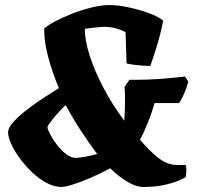

<svg xmlns="http://www.w3.org/2000/svg" viewBox="-20 -740 795 760"><path d="M224 0Q194 0 163.5 -16.5Q133 -33 106 -59Q79 -85 57.5 -114.5Q36 -144 24 -171Q12 -198 12 -216Q12 -235 35.5 -260Q59 -285 93.5 -311Q128 -337 161 -358Q194 -379 213 -391Q186 -456 170 -517Q154 -578 155 -627Q166 -638 194.5 -653.5Q223 -669 262 -684.5Q301 -700 341 -710Q381 -720 414 -720Q446 -720 488.5 -711Q531 -702 569.5 -688Q608 -674 626 -658Q615 -603 600 -555Q585 -507 575 -479Q560 -479 540.5 -480.5Q521 -482 504 -484.5Q487 -487 481 -489L477 -613Q448 -627 425 -631Q402 -635 377 -633Q352 -631 316 -626Q315 -583 334.5 -521.5Q354 -460 389.5 -392.5Q425 -325 472 -262Q475 -306 475 -343Q475 -380 473 -396L492 -424H510Q567 -424 618 -428Q669 -432 712 -437L725 -418Q719 -391 707 -365.5Q695 -340 689 -332H592Q581 -294 565.5 -255Q550 -216 534 -187Q572 -142 607.5 -114.5Q643 -87 680 -87H715Q717 -84 717.5 -70Q718 -56 715 -39Q711 -36 690 -26.5Q669 -17 633 -8.5Q597 0 547 0Q519 0 485 -20Q451 -40 416 -74Q376 -52 337 -35.5Q298 -19 268 -9.5Q238 0 224 0ZM281 -115Q291 -115 314 -119Q337 -123 365 -130Q328 -180 298 -226Q268 -272 240 -324Q236 -321 224.5 -309Q213 -297 200 -282Q187 -267 177.5 -254Q168 -241 168 -236Q168 -229 178 -209.5Q188 -190 204.5 -168Q221 -146 241 -130.5Q261 -115 281 -115Z"/></svg>

Font: Texturina Black
Style: Italic
Weight: 900
Italic angle: -11°
Designer: Guillermo Torres Carreño
Foundry: Omnibus-Type
Version: Version 1.002; ttfautohint (v1.8.3)